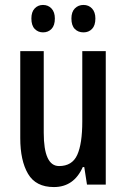

<svg xmlns="http://www.w3.org/2000/svg" viewBox="-20 -798 511 777"><path d="M408 -591V-51H332L321 -122H315Q279 -41 198 -41Q125 -41 93.5 -94.5Q62 -148 62 -239V-591H157V-261Q157 -126 219 -126Q272 -126 292.5 -171Q313 -216 313 -307V-591ZM107 -723Q107 -750 120.5 -764Q134 -778 154 -778Q175 -778 188.5 -763.5Q202 -749 202 -723Q202 -695 188.5 -681Q175 -667 154 -667Q134 -667 120.5 -681Q107 -695 107 -723ZM269 -723Q269 -750 283 -764Q297 -778 318 -778Q339 -778 352.5 -763.5Q366 -749 366 -723Q366 -695 352.5 -681Q339 -667 318 -667Q296 -667 282.5 -681Q269 -695 269 -723Z"/></svg>

Font: Noto Sans Tamil UI ExtraCondensed Medium
Style: Regular
Weight: 500
Width: 2
Designer: Jelle Bosma - Monotype Design Team
Foundry: Monotype Imaging Inc.
Version: Version 2.004; ttfautohint (v1.8.4.7-5d5b)